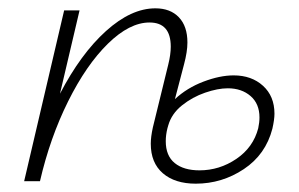

<svg xmlns="http://www.w3.org/2000/svg" viewBox="-20 -435 717 461"><path d="M639 -162Q639 -148 634 -126Q618 -64 565.5 -29Q513 6 450 6Q400 6 371 -19Q342 -44 342 -90Q342 -106 347 -129L384 -280Q390 -304 390 -323Q390 -381 339 -381Q291 -381 239 -330Q187 -279 143.5 -191.5Q100 -104 76 0H38L134 -410H171L124 -210Q174 -306 234.5 -360.5Q295 -415 353 -415Q389 -415 409.5 -393.5Q430 -372 430 -333Q430 -311 422 -281L400 -197Q429 -224 468.5 -239Q508 -254 541 -254Q584 -254 611.5 -229Q639 -204 639 -162ZM603 -153Q603 -186 581.5 -204.5Q560 -223 527 -223Q503 -223 472.5 -212.5Q442 -202 417 -182Q392 -162 384 -134L382 -127Q378 -111 378 -96Q378 -61 399.5 -43.5Q421 -26 459 -26Q507 -26 547.5 -53.5Q588 -81 600 -127Q603 -141 603 -153Z"/></svg>

Font: Ysabeau Light
Style: Italic
Weight: 300
Italic angle: -12°
Designer: Christian Thalmann (Catharsis Fonts)
Version: Version 0.003